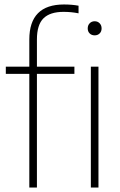

<svg xmlns="http://www.w3.org/2000/svg" viewBox="-20 -838 538 858"><path d="M266 -818Q301.5 -818 331 -812.5V-778.5Q298.5 -785 264 -785Q203.5 -785 174.2 -756Q145 -727 145 -661.5V-540H312.5V-508H145V0H111V-508H6V-540H111V-661.5Q111 -818 266 -818ZM434 -711Q434 -697 425.2 -688.5Q416.5 -680 403 -680Q389.5 -680 380.8 -688.5Q372 -697 372 -711Q372 -725 380.8 -734Q389.5 -743 403 -743Q416.5 -743 425.2 -734Q434 -725 434 -711ZM386 0V-540H420V0Z"/></svg>

Font: Encode Sans Semi Condensed Thin
Style: Regular
Weight: 250
Width: 4
Designer: Multiple Designers
Foundry: Impallari Type
Version: Version 2.000